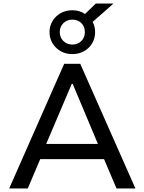

<svg xmlns="http://www.w3.org/2000/svg" viewBox="-20 -1066 817 1086"><path d="M32 0 343 -705H434L746 0H639L554 -200L602 -166H175L222 -200L137 0ZM386 -592 232 -230 208 -252H569L543 -230L391 -592ZM389 -760Q352 -760 323 -776.5Q294 -793 277 -821.5Q260 -850 260 -885Q260 -919 277 -947Q294 -975 323 -991.5Q352 -1008 389 -1008Q411 -1008 428.5 -1002.5Q446 -997 461 -987L522 -1046H622L504 -942Q511 -929 514.5 -915Q518 -901 518 -884Q518 -850 501.5 -821.5Q485 -793 455.5 -776.5Q426 -760 389 -760ZM389 -814Q420 -814 440 -834Q460 -854 460 -884Q460 -916 440 -935.5Q420 -955 389 -955Q359 -955 338.5 -935Q318 -915 318 -885Q318 -854 338.5 -834Q359 -814 389 -814Z"/></svg>

Font: Nunito Sans 7pt Medium
Style: Regular
Weight: 500
Designer: Vernon Adams
Foundry: Vernon Adams
Version: Version 3.101;gftools[0.9.27]